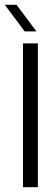

<svg xmlns="http://www.w3.org/2000/svg" viewBox="-40 -781 234 801"><path d="M56 0V-600H118V0ZM-20 -761H29L112 -650H63Z"/></svg>

Font: Big Shoulders Text Light
Style: Regular
Weight: 300
Designer: Patric King
Foundry: XO Type Co
Version: Version 1.000; ttfautohint (v1.8.2)